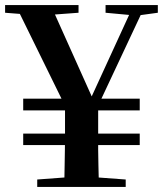

<svg xmlns="http://www.w3.org/2000/svg" viewBox="-25 -733 639 753"><path d="M338 -272 253 -271 36 -713H174L345 -332H325L331 -347L499 -713H545ZM123 -673 -5 -683V-713H283V-683L148 -673ZM269 -40H319L468 -29V0H121V-29ZM230 -204V-331H360V-204Q360 -173 360 -146Q360 -119 361 -85.5Q362 -52 363 0H227Q228 -52 228.5 -85.5Q229 -119 229.5 -146Q230 -173 230 -204ZM497 -673 389 -683V-713H594V-683L521 -673ZM66 -164V-209H523V-164ZM66 -300V-346H523V-300Z"/></svg>

Font: Noto Serif SC ExtraLight
Style: Bold
Weight: 700
Version: Version 2.002-H1;hotconv 1.1.0;makeotfexe 2.6.0